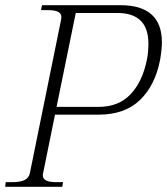

<svg xmlns="http://www.w3.org/2000/svg" viewBox="-32 -720 644 740"><path d="M-10 -18H17Q46 -18 62.5 -26Q79 -34 83 -52L204 -647Q207 -665 194.5 -673Q182 -681 153 -681H126L130 -700H432Q592 -700 592 -557Q592 -531 585 -489Q566 -391 507.5 -334.5Q449 -278 347 -278H180L134 -52Q133 -49 133 -44Q133 -18 184 -18H211L208 0H-12ZM347 -308Q425 -308 471 -356.5Q517 -405 534 -489Q540 -517 540 -552Q540 -670 420 -670H260L186 -308Z"/></svg>

Font: Taviraj ExtraLight
Style: Italic
Weight: 275
Italic angle: -12°
Designer: Katatrad Team
Foundry: CadsonDemak
Version: Version 1.001